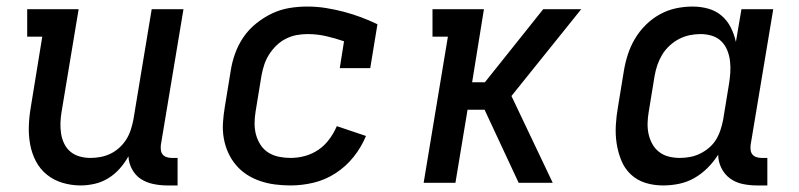

<svg xmlns="http://www.w3.org/2000/svg" viewBox="-20 -558 2440 586"><path d="M226 8Q198 8 171 0Q144 -8 123 -25Q102 -42 89.5 -66Q77 -90 72 -117.5Q67 -145 68 -173.5Q69 -202 74 -231L109 -446H63V-530H220L168 -217Q165 -200 164.5 -183Q164 -166 166.5 -150Q169 -134 176 -119.5Q183 -105 195 -95Q207 -85 223 -80.5Q239 -76 256 -76Q272 -76 287.5 -79Q303 -82 317.5 -89Q332 -96 344.5 -107.5Q357 -119 365.5 -132.5Q374 -146 379 -161.5Q384 -177 387 -192L443 -530H540L471 -116Q470 -108 471 -100Q472 -92 476.5 -86.5Q481 -81 488.5 -78.5Q496 -76 504 -76H522V8H490Q469 8 447.5 3.5Q426 -1 409.5 -12Q393 -23 383 -41.5Q373 -60 372 -81Q361 -61 345.5 -43.5Q330 -26 310.5 -14Q291 -2 269 3Q247 8 226 8Z M867 8Q843 8 819.5 5Q796 2 774 -5.5Q752 -13 733.5 -25Q715 -37 700.5 -54Q686 -71 676.5 -92Q667 -113 663 -136Q659 -159 660.5 -183Q662 -207 666 -231L684 -341Q688 -368 697.5 -394.5Q707 -421 723 -444.5Q739 -468 762 -486.5Q785 -505 810.5 -517Q836 -529 863 -533.5Q890 -538 918 -538Q947 -538 975 -533.5Q1003 -529 1029.5 -522Q1056 -515 1081.5 -505.5Q1107 -496 1132 -484L1110 -350H1017L1030 -432Q1004 -441 976 -447.5Q948 -454 919 -454Q902 -454 885.5 -451Q869 -448 853 -440Q837 -432 824 -419.5Q811 -407 801.5 -392Q792 -377 786.5 -360.5Q781 -344 778 -327L760 -217Q757 -199 757 -181Q757 -163 761.5 -146.5Q766 -130 775.5 -115.5Q785 -101 799.5 -92Q814 -83 831.5 -79.5Q849 -76 867 -76Q889 -76 911 -82Q933 -88 952 -101Q971 -114 985 -133Q999 -152 1008 -173L1097 -143Q1083 -109 1059.5 -79.5Q1036 -50 1004.5 -29.5Q973 -9 937.5 -0.5Q902 8 867 8Z M1273 0 1347 -446H1300V-530H1457L1421 -307H1460L1638 -530H1754L1541 -265L1667 0H1563L1459 -223H1407L1370 0Z M2004 8Q1975 8 1949.5 0Q1924 -8 1905 -26Q1886 -44 1876 -69Q1866 -94 1862 -120.5Q1858 -147 1859.5 -175Q1861 -203 1866 -231L1884 -341Q1888 -366 1896 -391Q1904 -416 1917.5 -439Q1931 -462 1950.5 -481.5Q1970 -501 1993.5 -514Q2017 -527 2042.5 -532.5Q2068 -538 2094 -538Q2119 -538 2142 -531.5Q2165 -525 2182.5 -510Q2200 -495 2210.5 -474Q2221 -453 2226 -430L2243 -530H2340L2271 -116Q2270 -108 2271 -100Q2272 -92 2276.5 -86.5Q2281 -81 2288.5 -78.5Q2296 -76 2304 -76H2322V8H2290Q2268 8 2246.5 3.5Q2225 -1 2208 -13.5Q2191 -26 2181.5 -45.5Q2172 -65 2172 -86Q2158 -64 2139.5 -45.5Q2121 -27 2099 -14.5Q2077 -2 2052.5 3Q2028 8 2004 8ZM2055 -76Q2071 -76 2086.5 -79Q2102 -82 2116.5 -89Q2131 -96 2144 -107Q2157 -118 2165.5 -132Q2174 -146 2179 -161.5Q2184 -177 2187 -192L2205 -302Q2208 -320 2209 -337.5Q2210 -355 2208 -372Q2206 -389 2199.5 -405Q2193 -421 2181 -432.5Q2169 -444 2152.5 -449Q2136 -454 2118 -454Q2101 -454 2084.5 -450.5Q2068 -447 2052.5 -439Q2037 -431 2023.5 -418.5Q2010 -406 2001 -391Q1992 -376 1986.5 -360Q1981 -344 1978 -327L1960 -217Q1957 -200 1956.5 -182.5Q1956 -165 1959.5 -149Q1963 -133 1971 -118.5Q1979 -104 1992 -94Q2005 -84 2021.5 -80Q2038 -76 2055 -76Z"/></svg>

Font: Iosevka Slab Medium Extended
Style: Italic
Weight: 500
Width: 7
Italic angle: -9°
Monospace: yes
Designer: Belleve Invis
Foundry: Belleve Invis
Version: Version 11.1.0; ttfautohint (v1.8.3)